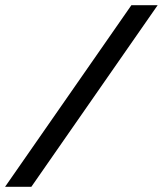

<svg xmlns="http://www.w3.org/2000/svg" viewBox="-58 -718 626 738"><path d="M-38.5 0 447 -698H548L62.5 0Z"/></svg>

Font: Newsreader 9pt SemiBold
Style: Italic
Weight: 600
Italic angle: -17°
Designer: Hugues Gentile
Foundry: Production Type
Version: Version 1.003